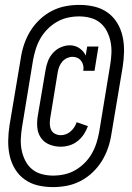

<svg xmlns="http://www.w3.org/2000/svg" viewBox="-20 -732 540 784"><path d="M228 -133Q204 -133 182.5 -141.5Q161 -150 148 -168Q135 -186 132.5 -209.5Q130 -233 134 -257L166 -446Q169 -465 176 -483Q183 -501 196.5 -516Q210 -531 228.5 -539Q247 -547 265 -547Q287 -547 304.5 -535Q322 -523 330 -505L336 -542H382L366 -443H320Q322 -454 320 -464Q318 -474 312 -482.5Q306 -491 296.5 -495.5Q287 -500 276 -500Q265 -500 254 -495Q243 -490 235 -481Q227 -472 222.5 -461Q218 -450 216 -439L185 -249Q183 -237 183.5 -224.5Q184 -212 189 -201.5Q194 -191 205 -185.5Q216 -180 229 -180Q239 -180 249.5 -184Q260 -188 268.5 -195.5Q277 -203 283.5 -213Q290 -223 293 -233L339 -217Q333 -200 322.5 -184Q312 -168 297 -156Q282 -144 264 -138.5Q246 -133 228 -133ZM196 32Q164 32 134.5 25Q105 18 81 1Q57 -16 41.5 -41.5Q26 -67 19.5 -96.5Q13 -126 13.5 -157.5Q14 -189 19 -221L65 -495Q69 -523 78.5 -551Q88 -579 103.5 -604.5Q119 -630 141.5 -651.5Q164 -673 191 -687Q218 -701 246.5 -706.5Q275 -712 304 -712Q336 -712 365.5 -705Q395 -698 419 -681Q443 -664 458.5 -638.5Q474 -613 480.5 -583.5Q487 -554 486.5 -522.5Q486 -491 481 -459L435 -185Q431 -157 421.5 -129Q412 -101 396.5 -75.5Q381 -50 358.5 -28.5Q336 -7 309 7Q282 21 253.5 26.5Q225 32 196 32ZM197 -15Q220 -15 243 -20Q266 -25 287 -37Q308 -49 325.5 -66.5Q343 -84 355 -105Q367 -126 374 -148.5Q381 -171 385 -193L430 -467Q434 -491 435 -515Q436 -539 431.5 -561.5Q427 -584 416.5 -604.5Q406 -625 389 -639Q372 -653 349.5 -659Q327 -665 303 -665Q280 -665 257 -660Q234 -655 213 -643Q192 -631 174.5 -613.5Q157 -596 145 -575Q133 -554 126 -531.5Q119 -509 115 -487L70 -213Q66 -189 65 -165Q64 -141 68.5 -118.5Q73 -96 83.5 -75.5Q94 -55 111 -41Q128 -27 150.5 -21Q173 -15 197 -15Z"/></svg>

Font: Iosevka Curly Slab Light
Style: Italic
Weight: 300
Italic angle: -9°
Monospace: yes
Designer: Belleve Invis
Foundry: Belleve Invis
Version: Version 22.1.2; ttfautohint (v1.8.4)